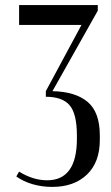

<svg xmlns="http://www.w3.org/2000/svg" viewBox="-20 -719 437 754"><path d="M185 15Q145 15 108.5 4.5Q72 -6 44 -26L55 -45Q110 -11 165 -11Q282 -11 282 -174V-186Q282 -272 253.5 -305.5Q225 -339 160 -339V-361L300 -621H55V-699H364V-677L186 -361Q277 -359 324.5 -318.5Q372 -278 372 -187V-169Q372 -82 321.5 -33.5Q271 15 185 15Z"/></svg>

Font: Moniqa SemBd Heading
Style: Regular
Weight: 600
Designer: Rajesh Rajput
Foundry: Rajesh Rajput
Version: Version 1.000